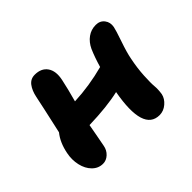

<svg xmlns="http://www.w3.org/2000/svg" viewBox="-130 -699 921 921"><g transform="rotate(-45 331.0 -238.5)"><path d="M125 15.1Q93.8 15.1 70.8 -7.8Q47.9 -30.8 39.6 -67.4Q31.2 -104 39.1 -143.1Q50.8 -203.1 82 -241.2Q118.2 -403.3 125 -438Q132.3 -474.1 149.4 -496.6Q166.5 -519 194.8 -519Q239.3 -519 260 -489.3Q280.8 -459.5 270 -408.2Q259.8 -359.4 241.2 -292Q342.3 -296.4 442.9 -323.2Q458 -375 475.1 -414.1Q489.7 -445.3 514.4 -463.1Q539.1 -481 570.8 -481Q599.1 -481 614.7 -460.7Q630.4 -440.4 625 -412.1Q621.6 -394.5 602.1 -337.9Q582.5 -281.2 576.2 -247.1Q565.4 -194.8 562.7 -145.5Q560.1 -96.2 562.3 -73.7Q564.5 -51.3 560.1 -22Q554.7 3.4 532 22.7Q509.3 42 481.9 42Q371.1 42 412.1 -184.1Q332 -165.5 210 -162.1Q207.5 -148.4 199.7 -105.5Q191.9 -62.5 188 -43.9Q183.6 -18.6 165.5 -1.7Q147.5 15.1 125 15.1Z"/></g></svg>

Font: Shantell Sans Irregular Bouncy
Style: Bold Italic
Weight: 700
Italic angle: -11.31°
Designer: Stephen Nixon, Anya Danilova, Shantell Martin
Foundry: Arrow Type
Version: Version 1.006;[9816181b4]